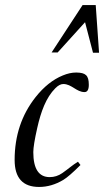

<svg xmlns="http://www.w3.org/2000/svg" viewBox="-20 -728 413 761"><path d="M208.5 -520 317.1 -640 348.6 -519H372.6L359.4 -708H307.4L184.5 -520ZM315 -363C326.3 -363 332 -372.7 332 -392C332 -429.5 319.1 -439.8 283.5 -440.5H281.5C265 -440.5 247.6 -436.7 229 -429C189.7 -413 153.7 -384.3 121 -343C65.7 -273 38 -190 38 -94C38 -22.7 70.3 13 135 13C167.7 13 199.7 3.7 231 -15C246.3 -24.3 269 -44 299 -74L289 -87C265.3 -72.4 253.4 -60.4 227 -42C211.7 -31.3 195 -26 177 -26C133.7 -26 112 -59 112 -125C112 -143 117.2 -174.8 127.5 -220.5C142.1 -285.2 162.3 -341.3 199.5 -378.5C210.5 -389.5 221 -395 231 -395C264 -395 283.2 -363 315 -363Z"/></svg>

Font: fbb
Style: Italic
Weight: 400
Italic angle: -12°
Designer: David J. Perry, Michael Sharpe
Version: Version 0.991